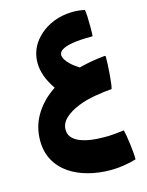

<svg xmlns="http://www.w3.org/2000/svg" viewBox="-127 -606 776 1016"><g transform="rotate(-15 261.0 -98.5)"><path d="M492 311Q420 332 352 332Q286 332 228.5 316.5Q171 301 128 272Q81 240 55.5 193Q30 146 30 86Q30 13 63.5 -47Q97 -107 157 -152Q175 -165 177 -166Q123 -244 123 -316Q123 -392 177 -449Q206 -480 247.5 -500.5Q289 -521 339 -527Q361 -529 372 -529Q405 -529 438 -522Q443 -497 443 -425Q443 -393 441 -377Q366 -377 325 -369Q255 -356 255 -324Q255 -300 288 -269Q302 -255 333 -235Q406 -254 477 -260L481 -256Q481 -217 476.5 -159Q472 -101 466 -81Q423 -78 371.5 -69Q320 -60 281 -44Q233 -25 204 2Q175 29 175 64Q175 109 225 132Q275 155 367 155Q410 155 472 147Q478 168 485.5 225.5Q493 283 492 311Z"/></g></svg>

Font: Lalezar
Style: Regular
Weight: 400
Designer: Borna Izadpanah
Foundry: Borna Izadpanah
Version: Version 1.003